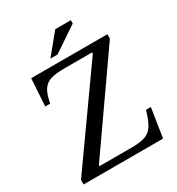

<svg xmlns="http://www.w3.org/2000/svg" viewBox="-194 -946 982 1067"><g transform="rotate(-30 297.0 -413.0)"><path d="M538 0H28V-29L436 -604V-612H255Q204 -612 171.5 -602.5Q139 -593 120.5 -565.5Q102 -538 92 -482H60L71 -657H560V-629L155 -50V-44H364Q421 -44 452.5 -56.5Q484 -69 502 -100Q520 -131 536 -186H567ZM264 -698H218L323 -826H423V-805Z"/></g></svg>

Font: STIX Two Text
Style: Regular
Weight: 400
Designer: Ross Mills, John Hudson & Paul Hanslow, Tiro Typeworks Ltd; with prior portions MicroPress Inc., and Coen Hoffman.
Foundry: Tiro Typeworks Ltd
Version: Version 2.13 b171